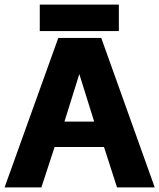

<svg xmlns="http://www.w3.org/2000/svg" viewBox="-22 -820 697 840"><path d="M152 -800V-684H498V-800ZM325 -496 390 -288H260ZM655 0 421 -654H233L-2 0H159L217 -177H433L490 0Z"/></svg>

Font: Falling Sky
Style: ExBd
Weight: 400
Designer: Paul D. Hunt
Foundry: Adobe Systems Incorporated
Version: Version 1.02